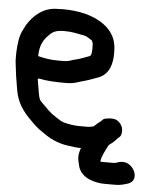

<svg xmlns="http://www.w3.org/2000/svg" viewBox="-73 -564 618 763"><g transform="rotate(5 236.0 -182.5)"><path d="M179.7 -230C197.6 -230 211.4 -230.5 228.2 -236.2L243.4 -240.9C269 -247.6 287.1 -254.1 311.5 -263.4C354.8 -280.1 365.2 -322.6 365.2 -363.2L364.9 -377.9C364.7 -385.7 363.7 -392.3 362.4 -400C357.4 -429.9 339.4 -456.2 314.1 -475C270.2 -508.6 207.7 -521 147.2 -521C137.3 -521 127.1 -520.6 116.7 -519.9C61.3 -516.2 26.7 -477.5 7.1 -446.6C6.8 -446.2 6.4 -445.4 6.1 -444.9L-2.5 -427.6C-17.6 -402.3 -20.8 -365.8 -22.3 -335.1C-22.9 -316.9 -22.8 -299.2 -20.5 -285C-18.3 -272 -17.7 -256.3 -14.8 -239L-6 -186C5.1 -119.6 43.6 -85.2 73.7 -55.7C90.4 -39.4 99.4 -34 119.1 -20.4C151.9 2.3 183.7 14.7 226.7 18.9C237.9 20 247.5 23.1 266.7 22.2C262.3 35.4 255.7 53.2 262 78.2C263.1 84.1 264.5 90.2 266.2 96.1C280.4 144.8 340 156 373 156H416C438.8 156 451.3 150.5 464 147.2C515.2 131.8 480.2 55.9 430 63.2C415.3 65.4 411.3 70 401.7 70H358.7C354.5 70 352.1 69.8 347.9 69C350.7 46.7 362.8 26 375.5 1.1C387.3 -7.2 400 -17.7 410.2 -30.6C425.2 -39.4 423.3 -54.9 423.5 -60.1C424.5 -77.7 408.6 -100.1 389.5 -103.8C372.9 -107.1 360.2 -103.1 357.8 -103C352.4 -102.9 345.4 -100.5 341.4 -95.7C334.4 -87.3 323.9 -82.5 309.4 -67.7C302.5 -65.9 293.1 -64 285.3 -64H251.3C230.9 -64 209.8 -67.9 191.2 -72.6L178.2 -77.8C173.8 -79.6 144.5 -99.5 140.5 -102.7L126.6 -114.7C122.4 -118.3 118.9 -122.4 115 -126.3L101.5 -139.4C88.5 -152.1 85.4 -153.5 80 -186L71.7 -235.7C72.6 -236.2 73.9 -237 75.7 -238.3C108.3 -231.2 144.8 -230 179.7 -230ZM65.4 -326.9C66.3 -364.1 75.6 -387 94.9 -407.4C111.8 -425.3 121.3 -435 161.6 -435C190.5 -435 210.5 -429.9 239.8 -424.4C249 -422.7 257.1 -417.6 270.4 -408.5C274.1 -405.9 272.3 -409.6 277.1 -395.3C277.2 -394.1 277.2 -391.9 277.2 -390.5L277.5 -377.7C277.8 -365.3 277.1 -347.5 269.4 -344.6C245.4 -335.6 232.4 -330.1 207.5 -324.4C207.1 -324.3 206.2 -324.1 205.6 -323.9L190.7 -319C184.6 -316.9 176.6 -316 165.4 -316H144.4C114.9 -316 90.2 -320.3 65.4 -326.9Z"/></g></svg>

Font: CiSf OpenHand
Style: BlakOpObl
Weight: 400
Foundry: Cannot Into Space Fonts
Version: Version 0.7892